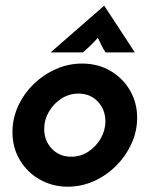

<svg xmlns="http://www.w3.org/2000/svg" viewBox="-20 -660 540 693"><path d="M224.3 13.9Q170.1 13.9 124.7 -11.5Q79.2 -36.8 52.1 -81.6Q25 -126.4 25 -183.3Q25 -231.9 45.1 -276.4Q65.3 -320.8 100.7 -355.6Q136.1 -390.3 181.2 -410.4Q226.4 -430.6 276.4 -430.6Q333.3 -430.6 378.1 -404.5Q422.9 -378.5 449 -334Q475 -289.6 475 -234.7Q475 -186.1 454.5 -141.3Q434 -96.5 399 -61.5Q363.9 -26.4 318.8 -6.2Q273.6 13.9 224.3 13.9ZM236.8 -94.4Q270.8 -94.4 298.6 -112.5Q326.4 -130.6 343.4 -160.1Q360.4 -189.6 360.4 -222.2Q360.4 -263.9 333.3 -293.1Q306.2 -322.2 263.2 -322.2Q229.9 -322.2 201.7 -304.2Q173.6 -286.1 156.6 -256.9Q139.6 -227.8 139.6 -194.4Q139.6 -152.1 167 -123.3Q194.4 -94.4 236.8 -94.4ZM162.5 -470.8 356.2 -639.6 466.7 -470.8H361.1Q352.8 -483.3 346.5 -495.8Q340.3 -508.3 333.3 -523.6Q319.4 -508.3 306.6 -495.8Q293.8 -483.3 279.2 -470.8Z"/></svg>

Font: Afacad
Style: Bold Italic
Weight: 700
Italic angle: -14°
Designer: Kristian Moeller
Foundry: Dicotype
Version: Version 1.000; ttfautohint (v1.8.4.7-5d5b)